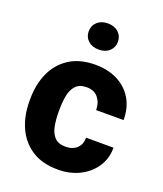

<svg xmlns="http://www.w3.org/2000/svg" viewBox="-140 -842 801 944"><g transform="rotate(20 260.5 -370.0)"><path d="M271.5 -108.9Q308.1 -108.9 330.1 -129.2Q352.1 -149.4 352.1 -185.1H495.6Q495.6 -127.4 466.1 -83.5Q436.5 -39.6 386.7 -14.9Q336.9 9.8 274.4 9.8Q192.4 9.8 137.9 -25.6Q83.5 -61 56.2 -121.6Q28.8 -182.1 28.8 -257.8V-270.5Q28.8 -346.2 55.9 -406.7Q83 -467.3 137.7 -502.7Q192.4 -538.1 273.9 -538.1Q339.4 -538.1 389.2 -512.9Q439 -487.8 467.3 -441.2Q495.6 -394.5 495.6 -329.6H352.1Q352.1 -367.2 331.5 -393.3Q311 -419.4 270.5 -419.4Q233.4 -419.4 214.1 -398.7Q194.8 -377.9 188.2 -344Q181.6 -310.1 181.6 -270.5V-257.8Q181.6 -217.8 188.2 -183.8Q194.8 -149.9 214.1 -129.4Q233.4 -108.9 271.5 -108.9ZM185.1 -681.2Q185.1 -711.4 206.1 -730.7Q227.1 -750 261.2 -750Q295.9 -750 316.9 -730.7Q337.9 -711.4 337.9 -681.2Q337.9 -651.9 316.9 -632.6Q295.9 -613.3 261.2 -613.3Q227.1 -613.3 206.1 -632.6Q185.1 -651.9 185.1 -681.2Z"/></g></svg>

Font: Vazirmatn FD ExtraBold
Style: Regular
Weight: 800
Designer: Saber Rastikerdar
Foundry: Saber Rastikerdar
Version: Version 33.003